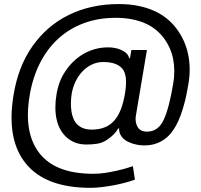

<svg xmlns="http://www.w3.org/2000/svg" viewBox="-20 -720 976 932"><path d="M45.5 -257.1Q56.8 -327.1 79.4 -386Q101.9 -445 137.1 -495Q171.9 -544.7 216.1 -582.9Q260.3 -621.1 313.2 -647.2Q366.1 -673.3 427.2 -686.8Q488.3 -700.3 556.8 -700.3Q606.9 -700.3 649.1 -691.9Q691.4 -683.6 726.4 -668.1Q761.4 -652.7 789.1 -630.3Q816.8 -608 837.4 -580.3Q879.3 -523.8 893.3 -456Q907.3 -388.1 894.9 -313.9Q890.6 -288.4 885.3 -262.1Q880 -235.8 872.7 -209.9Q865.4 -183.9 856.4 -159.3Q847.3 -134.6 835.6 -112.6Q823.9 -90.6 808.8 -72.4Q793.7 -54.3 774.5 -41.4Q755.3 -28.4 732.1 -21.3Q708.8 -14.2 680.4 -14.2Q653.4 -14.2 626.8 -22Q612.6 -26.3 599.8 -32.7Q587 -39.1 577.8 -48.1Q568.5 -57.2 563.2 -69.2Q557.9 -81.3 558.2 -96.6H554Q537.6 -66.8 499.3 -41.2Q476.9 -26.3 452.1 -22.4Q427.2 -18.5 400.6 -18.5Q369.3 -18.5 345.3 -27.7Q321.4 -36.9 303.3 -53.3Q285.2 -69.6 273.1 -91.4Q261 -113.3 255 -139.9Q248.9 -166.5 248.8 -197.1Q248.6 -227.6 254.3 -261.4Q259.6 -293.7 270.1 -321.9Q280.5 -350.1 297.6 -374.6Q315.3 -401.3 337.7 -422.6Q360.1 -443.9 386.5 -459Q413 -474.1 442.6 -482.1Q472.3 -490.1 504.6 -490.1Q540.5 -490.1 568.2 -477.6Q603.3 -461.6 606.5 -437.5H610.8L617.9 -477.3H693.2L639.2 -156.2Q634.9 -126.4 648.1 -103.7Q661.2 -81 693.2 -81Q747.5 -81 774.1 -137.4Q787.6 -166.2 799.2 -210Q810.7 -253.9 821 -315.3Q831.3 -376.4 820.8 -431.8Q810.4 -487.2 775.9 -534.1Q758.9 -557.2 736.2 -575.6Q713.4 -594.1 684.3 -606.9Q655.2 -619.7 619.5 -626.6Q583.8 -633.5 541.2 -633.5Q457.7 -633.5 387.4 -607.6Q317.1 -581.7 263.3 -532.7Q209.5 -483.7 173.8 -413.4Q138.1 -343 123.6 -254.3Q93.8 -73.9 172.6 25.2Q250.7 123.6 433.2 123.6Q462 123.6 492 119Q522 114.3 548.3 108.3Q574.6 102.3 595 96.1Q615.4 89.8 625 86.6L634.9 152Q617.2 158.7 591.3 165.8Q565.3 172.9 536 178.6Q506.7 184.3 476.2 188Q445.7 191.8 419 191.8Q202.1 191.8 106.2 74.9Q10.3 -41.9 45.5 -257.1ZM326.7 -180.4Q329.5 -160.5 336.5 -144Q343.4 -127.5 355.3 -115.8Q367.2 -104 384.4 -97.5Q401.6 -90.9 424.7 -90.9Q460.6 -90.9 487.6 -101.6Q514.6 -112.2 534.1 -134.1Q553.6 -155.9 566.4 -188.7Q579.2 -221.6 586.6 -265.6Q601.6 -355.1 573.5 -387.1Q545.5 -419 481.5 -419Q451.3 -419 425.6 -406.6Q399.9 -394.2 380 -373.2Q360.1 -352.3 346.8 -324.4Q333.5 -296.5 328.1 -265.6Q324.6 -242.9 324.2 -221.8Q323.9 -200.6 326.7 -180.4Z"/></svg>

Font: Inter P
Style: Italic
Weight: 400
Italic angle: -9.40001°
Designer: Rasmus Andersson
Foundry: rsms
Version: Version 3.018;git-588b23468